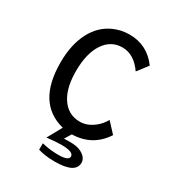

<svg xmlns="http://www.w3.org/2000/svg" viewBox="-169 -685 837 910"><g transform="rotate(30 250.0 -230.5)"><path d="M220.2 -39.1Q56.2 -80.1 56.2 -301.8Q56.2 -401.9 92.8 -470.2Q126 -532.7 185.5 -560.5Q227.1 -580.1 274.4 -580.1Q371.6 -580.1 430.2 -500L386.2 -442.9Q339.4 -510.3 275.9 -510.3Q213.4 -510.3 176.8 -455.1Q140.1 -400.4 140.1 -302.7Q140.1 -216.3 170.9 -165Q207.5 -104 275.4 -104Q313.5 -104 349.6 -130.9Q377 -151.4 394 -182.1L444.3 -127.9Q384.3 -35.6 272.9 -33.2L251 2.9Q269.5 2 282.2 2Q322.3 2 344.2 13.2Q380.4 31.7 380.4 60.5Q380.4 119.1 267.1 119.1Q212.9 119.1 175.3 106.9V71.8Q218.8 83 264.6 83Q322.3 83 322.3 60.1Q322.3 34.2 256.8 34.2Q224.1 34.2 176.3 40Z"/></g></svg>

Font: BIZ UDGothic
Style: Regular
Weight: 400
Monospace: yes
Designer: TypeBank Co., Ltd.
Foundry: Morisawa Inc.
Version: Version 1.05